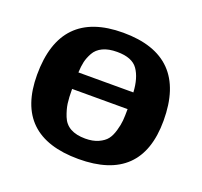

<svg xmlns="http://www.w3.org/2000/svg" viewBox="-92 -580 734 696"><g transform="rotate(20 275.0 -232.0)"><path d="M30 -225Q30 -475 272 -475Q518 -475 518 -225Q518 11 275 11Q30 11 30 -225ZM167 -220Q167 -186 170 -164.5Q173 -143 183 -117.5Q193 -92 215.5 -79.5Q238 -67 273 -67Q302 -67 323 -76.5Q344 -86 354.5 -99.5Q365 -113 371.5 -135.5Q378 -158 379.5 -175.5Q381 -193 381 -220ZM168 -284H380Q377 -339 355 -370.5Q333 -402 275 -402Q242 -402 220 -391.5Q198 -381 187.5 -362Q177 -343 173 -325.5Q169 -308 168 -284Z"/></g></svg>

Font: CMU Sans Serif
Style: Bold
Weight: 700
Version: Version 0.7.0